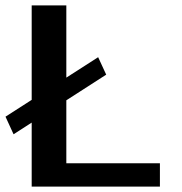

<svg xmlns="http://www.w3.org/2000/svg" viewBox="-24 -695 679 715"><path d="M26.5 -195 371.5 -417 341.5 -482 -3.5 -260.5ZM94 0H571.5V-87H223V-675H94Z"/></svg>

Font: Anybody SemiExpanded Medium
Style: Regular
Weight: 500
Width: 6
Version: Version 1.113;gftools[0.9.25]